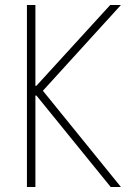

<svg xmlns="http://www.w3.org/2000/svg" viewBox="-20 -750 540 770"><path d="M88 0V-730H122V-406H126L422 -730H465L152 -386L465 0H424L126 -367H122V0Z"/></svg>

Font: M PLUS 1 Code ExtraLight
Style: Regular
Weight: 250
Designer: Coji Morishita
Foundry: UNDERFOREST DESIGN
Version: Version 1.002